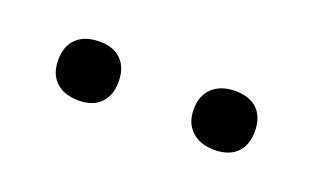

<svg xmlns="http://www.w3.org/2000/svg" viewBox="-29 -635 380 233"><g transform="rotate(20 161.0 -519.0)"><path d="M34 -519Q34 -537 44.5 -547Q55 -557 74 -557Q92 -557 102 -547Q112 -537 112 -519Q112 -501 102 -491Q92 -481 74 -481Q55 -481 44.5 -491Q34 -501 34 -519ZM209 -519Q209 -537 220 -547Q231 -557 249 -557Q268 -557 278 -547Q288 -537 288 -519Q288 -501 278 -491Q268 -481 249 -481Q231 -481 220 -491Q209 -501 209 -519Z"/></g></svg>

Font: Cormorant Infant Light
Style: Regular
Weight: 300
Designer: Christian Thalmann (Catharsis Fonts)
Version: Version 3.000